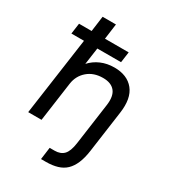

<svg xmlns="http://www.w3.org/2000/svg" viewBox="-214 -811 1003 1122"><g transform="rotate(30 287.5 -250.0)"><path d="M256 118H289Q329 118 351 95Q373 72 381 15L420 -265Q429 -329 403.5 -360.5Q378 -392 323 -392Q260 -392 219 -356.5Q178 -321 170 -265L133 0H43L117 -524H32L42 -596H127L141 -700H231L217 -596H377L367 -524H207L191 -411Q220 -443 260.5 -460.5Q301 -478 350 -478Q437 -478 481 -423.5Q525 -369 510 -265L471 15Q464 65 449 100.5Q434 136 411 158Q388 180 354.5 190Q321 200 278 200H245Z"/></g></svg>

Font: Retni Sans Medium
Style: Italic
Weight: 500
Italic angle: -8°
Designer: Vitaly Kuzmin
Foundry: ParaType Ltd.
Version: Version 1.00;June 10, 2019;FontCreator 11.5.0.2425 64-bit; t